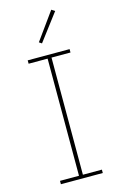

<svg xmlns="http://www.w3.org/2000/svg" viewBox="-139 -988 649 1045"><g transform="rotate(-15 186.0 -465.5)"><path d="M282 -919 263 -931 152 -777 167 -767ZM304 0V-19H197V-679H304V-698H68V-679H175V-19H68V0Z"/></g></svg>

Font: IBM Plex Arabic Thin
Style: Regular
Weight: 100
Designer: Mike Abbink, Paul van der Laan, Pieter van Rosmalen, Wael Morcos, Khajak Apelian
Foundry: Bold Monday
Version: Version 1.0